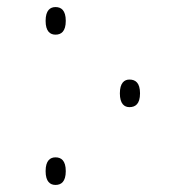

<svg xmlns="http://www.w3.org/2000/svg" viewBox="-20 -521 525 543"><path d="M137 -423C153 -423 166 -432 166 -462C166 -492 153 -501 137 -501C122 -501 109 -492 109 -462C109 -432 122 -423 137 -423ZM346 -218C363 -218 376 -227 376 -257C376 -287 363 -296 346 -296C332 -296 319 -287 319 -257C319 -227 332 -218 346 -218ZM137 2C153 2 166 -7 166 -37C166 -67 153 -76 137 -76C122 -76 109 -67 109 -37C109 -7 122 2 137 2Z"/></svg>

Font: Noto Serif Georgian Condensed Thin
Style: Regular
Weight: 100
Width: 3
Designer: Monotype Design Team, Akaki Razmadze
Foundry: Google LLC
Version: Version 2.003